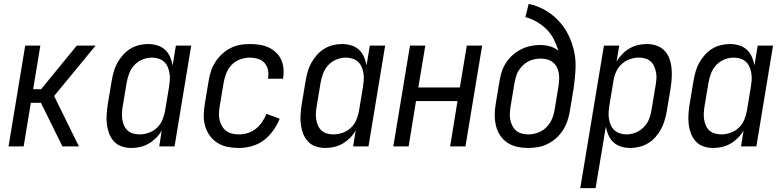

<svg xmlns="http://www.w3.org/2000/svg" viewBox="-20 -755 4040 990"><path d="M24 0 110 -520H188L151 -295H192L376 -520H473L259 -260L387 0H302L191 -225H139L102 0Z M658 8Q632 8 608 0Q584 -8 567.5 -26Q551 -44 542.5 -67Q534 -90 531 -115.5Q528 -141 530 -167Q532 -193 536 -219L556 -339Q560 -362 566.5 -385.5Q573 -409 585 -430.5Q597 -452 613.5 -471Q630 -490 651 -503Q672 -516 696 -522Q720 -528 743 -528Q768 -528 791 -521Q814 -514 830.5 -499Q847 -484 856.5 -462.5Q866 -441 870 -418L887 -520H966L880 0H801L814 -83Q803 -62 785.5 -44.5Q768 -27 747.5 -15Q727 -3 704 2.5Q681 8 658 8ZM700 -62Q723 -62 747 -70.5Q771 -79 789.5 -96.5Q808 -114 817.5 -137Q827 -160 831 -183L851 -303Q854 -321 855.5 -339Q857 -357 854.5 -374.5Q852 -392 845.5 -408Q839 -424 827 -435.5Q815 -447 798 -452.5Q781 -458 763 -458Q739 -458 714.5 -448Q690 -438 672.5 -419Q655 -400 646 -376Q637 -352 633 -328L613 -208Q610 -191 609 -173.5Q608 -156 610.5 -139.5Q613 -123 619.5 -108Q626 -93 638 -82Q650 -71 666.5 -66.5Q683 -62 700 -62Z M1212 8Q1183 8 1154.5 2.5Q1126 -3 1102.5 -17.5Q1079 -32 1062.5 -54.5Q1046 -77 1038 -104Q1030 -131 1030.5 -160.5Q1031 -190 1036 -219L1056 -339Q1060 -364 1068 -388.5Q1076 -413 1090.5 -435.5Q1105 -458 1125 -476.5Q1145 -495 1168.5 -507Q1192 -519 1217 -523.5Q1242 -528 1267 -528Q1292 -528 1316.5 -524.5Q1341 -521 1362.5 -511.5Q1384 -502 1401.5 -486Q1419 -470 1429 -449Q1439 -428 1441.5 -403.5Q1444 -379 1440 -354L1439 -349H1361L1362 -352Q1366 -374 1361.5 -395Q1357 -416 1343.5 -431Q1330 -446 1309.5 -452Q1289 -458 1268 -458Q1243 -458 1217.5 -448.5Q1192 -439 1174 -420Q1156 -401 1146.5 -376.5Q1137 -352 1133 -328L1113 -208Q1110 -190 1109 -172Q1108 -154 1112 -137Q1116 -120 1124.5 -105Q1133 -90 1146.5 -80Q1160 -70 1177 -66Q1194 -62 1213 -62Q1235 -62 1257.5 -69Q1280 -76 1299 -91Q1318 -106 1331.5 -126Q1345 -146 1354 -168L1422 -143Q1410 -112 1389 -82.5Q1368 -53 1340.5 -32Q1313 -11 1279 -1.5Q1245 8 1212 8Z M1658 8Q1632 8 1608 0Q1584 -8 1567.5 -26Q1551 -44 1542.5 -67Q1534 -90 1531 -115.5Q1528 -141 1530 -167Q1532 -193 1536 -219L1556 -339Q1560 -362 1566.5 -385.5Q1573 -409 1585 -430.5Q1597 -452 1613.5 -471Q1630 -490 1651 -503Q1672 -516 1696 -522Q1720 -528 1743 -528Q1768 -528 1791 -521Q1814 -514 1830.5 -499Q1847 -484 1856.5 -462.5Q1866 -441 1870 -418L1887 -520H1966L1880 0H1801L1814 -83Q1803 -62 1785.5 -44.5Q1768 -27 1747.5 -15Q1727 -3 1704 2.5Q1681 8 1658 8ZM1700 -62Q1723 -62 1747 -70.5Q1771 -79 1789.5 -96.5Q1808 -114 1817.5 -137Q1827 -160 1831 -183L1851 -303Q1854 -321 1855.5 -339Q1857 -357 1854.5 -374.5Q1852 -392 1845.5 -408Q1839 -424 1827 -435.5Q1815 -447 1798 -452.5Q1781 -458 1763 -458Q1739 -458 1714.5 -448Q1690 -438 1672.5 -419Q1655 -400 1646 -376Q1637 -352 1633 -328L1613 -208Q1610 -191 1609 -173.5Q1608 -156 1610.5 -139.5Q1613 -123 1619.5 -108Q1626 -93 1638 -82Q1650 -71 1666.5 -66.5Q1683 -62 1700 -62Z M2008 0 2094 -520H2173L2137 -304H2351L2387 -520H2466L2380 0H2301L2339 -234H2125L2087 0Z M2703 8Q2674 8 2646.5 2Q2619 -4 2596.5 -19Q2574 -34 2559 -56.5Q2544 -79 2537.5 -106Q2531 -133 2531 -161.5Q2531 -190 2536 -219L2556 -339Q2560 -364 2568 -388Q2576 -412 2590.5 -433.5Q2605 -455 2625 -472.5Q2645 -490 2668.5 -501.5Q2692 -513 2716.5 -518Q2741 -523 2765 -523Q2791 -523 2816 -516Q2841 -509 2859 -493Q2850 -524 2835.5 -552.5Q2821 -581 2798.5 -603.5Q2776 -626 2748.5 -642Q2721 -658 2689 -667L2706 -735Q2752 -725 2791 -702.5Q2830 -680 2860.5 -647.5Q2891 -615 2911 -574.5Q2931 -534 2940.5 -489.5Q2950 -445 2947.5 -397Q2945 -349 2938 -301L2918 -181Q2914 -156 2905.5 -131Q2897 -106 2882.5 -83.5Q2868 -61 2848 -43Q2828 -25 2804 -13Q2780 -1 2754 3.5Q2728 8 2703 8ZM2704 -62Q2728 -62 2752.5 -70.5Q2777 -79 2795.5 -97Q2814 -115 2824.5 -138Q2835 -161 2839 -185L2859 -306Q2862 -324 2863 -341.5Q2864 -359 2861.5 -376Q2859 -393 2851.5 -408Q2844 -423 2831 -433.5Q2818 -444 2801.5 -448.5Q2785 -453 2768 -453Q2752 -453 2735.5 -449.5Q2719 -446 2703.5 -438Q2688 -430 2675.5 -417.5Q2663 -405 2654 -390.5Q2645 -376 2640.5 -360Q2636 -344 2633 -328L2613 -208Q2610 -190 2609 -172.5Q2608 -155 2611 -138.5Q2614 -122 2621.5 -107Q2629 -92 2641 -81.5Q2653 -71 2670 -66.5Q2687 -62 2704 -62Z M2972 215 3094 -520H3173L3159 -437Q3171 -458 3188 -475.5Q3205 -493 3225.5 -505Q3246 -517 3269 -522.5Q3292 -528 3315 -528Q3341 -528 3365 -520Q3389 -512 3406 -494Q3423 -476 3431.5 -453Q3440 -430 3442.5 -404.5Q3445 -379 3443.5 -353Q3442 -327 3438 -301L3418 -181Q3414 -158 3407 -134.5Q3400 -111 3388.5 -89.5Q3377 -68 3360.5 -49Q3344 -30 3322.5 -17Q3301 -4 3277 2Q3253 8 3230 8Q3205 8 3182.5 1Q3160 -6 3143.5 -21Q3127 -36 3117.5 -57.5Q3108 -79 3104 -102L3051 215ZM3211 -62Q3235 -62 3259 -72Q3283 -82 3301 -101Q3319 -120 3328 -144Q3337 -168 3340 -192L3360 -312Q3363 -329 3364.5 -346.5Q3366 -364 3363 -380.5Q3360 -397 3353.5 -412Q3347 -427 3335 -438Q3323 -449 3307 -453.5Q3291 -458 3274 -458Q3251 -458 3227 -449.5Q3203 -441 3184.5 -423.5Q3166 -406 3156 -383Q3146 -360 3143 -337L3123 -217Q3120 -199 3118.5 -181Q3117 -163 3119.5 -145.5Q3122 -128 3128.5 -112Q3135 -96 3147 -84.5Q3159 -73 3176 -67.5Q3193 -62 3211 -62Z M3658 8Q3632 8 3608 0Q3584 -8 3567.5 -26Q3551 -44 3542.5 -67Q3534 -90 3531 -115.5Q3528 -141 3530 -167Q3532 -193 3536 -219L3556 -339Q3560 -362 3566.5 -385.5Q3573 -409 3585 -430.5Q3597 -452 3613.5 -471Q3630 -490 3651 -503Q3672 -516 3696 -522Q3720 -528 3743 -528Q3768 -528 3791 -521Q3814 -514 3830.5 -499Q3847 -484 3856.5 -462.5Q3866 -441 3870 -418L3887 -520H3966L3880 0H3801L3814 -83Q3803 -62 3785.5 -44.5Q3768 -27 3747.5 -15Q3727 -3 3704 2.5Q3681 8 3658 8ZM3700 -62Q3723 -62 3747 -70.5Q3771 -79 3789.5 -96.5Q3808 -114 3817.5 -137Q3827 -160 3831 -183L3851 -303Q3854 -321 3855.5 -339Q3857 -357 3854.5 -374.5Q3852 -392 3845.5 -408Q3839 -424 3827 -435.5Q3815 -447 3798 -452.5Q3781 -458 3763 -458Q3739 -458 3714.5 -448Q3690 -438 3672.5 -419Q3655 -400 3646 -376Q3637 -352 3633 -328L3613 -208Q3610 -191 3609 -173.5Q3608 -156 3610.5 -139.5Q3613 -123 3619.5 -108Q3626 -93 3638 -82Q3650 -71 3666.5 -66.5Q3683 -62 3700 -62Z"/></svg>

Font: Iosevka Algr
Style: Italic
Weight: 400
Italic angle: -9°
Monospace: yes
Designer: Belleve Invis
Foundry: Belleve Invis
Version: Version 26.0.2; ttfautohint (v1.8.3)